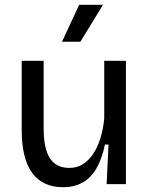

<svg xmlns="http://www.w3.org/2000/svg" viewBox="-20 -772 627 805"><path d="M245 13Q159 13 115 -47Q71 -107 71 -226V-517H163V-234Q163 -150 189 -109Q215 -68 271 -68Q302 -68 326.5 -83Q351 -98 370 -126Q389 -154 401 -192.5Q413 -231 417 -276V-517H508V-216V0H427L435 -166H420Q407 -104 383.5 -64.5Q360 -25 325 -6Q290 13 245 13ZM317 -597H240L312 -752H412Z"/></svg>

Font: Bricolage Grotesque 96pt ExtraBold
Style: Regular
Weight: 400
Version: Version 1.001;gftools[0.9.33.dev8+g029e19f]